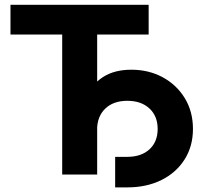

<svg xmlns="http://www.w3.org/2000/svg" viewBox="-20 -748 878 823"><path d="M24.9 -600.1V-727.5H617.2V-600.1H396.5V0H246.6V-600.1ZM473.6 55.2V-75.7H525.9Q585.4 -75.7 620.6 -107.9Q655.8 -140.1 655.8 -195.3Q655.8 -250.5 620.4 -283.2Q585 -315.9 525.9 -315.9Q465.8 -315.9 430.9 -282.2Q396 -248.5 396 -189.9H323.2Q323.2 -270.5 348.1 -328.6Q373 -386.7 421.9 -418Q470.7 -449.2 543 -449.2Q617.2 -449.2 677 -417Q736.8 -384.8 772 -327.4Q807.1 -270 807.1 -195.3Q807.1 -121.1 771.2 -64.5Q735.4 -7.8 671.9 23.7Q608.4 55.2 525.9 55.2Z"/></svg>

Font: Inter 28pt
Style: Bold
Weight: 700
Designer: Rasmus Andersson
Foundry: rsms
Version: Version 4.001;git-66647c0bb